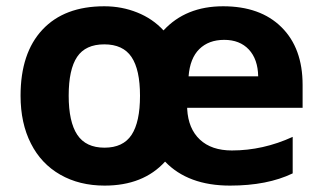

<svg xmlns="http://www.w3.org/2000/svg" viewBox="-20 -576 1018 606"><path d="M706.1 9.8Q573.7 9.8 501 -65.9Q432.1 9.8 310.1 9.8Q230.5 9.8 170.2 -24.7Q109.9 -59.1 77.6 -123Q44.9 -187 44.9 -273.9Q44.9 -408.7 114 -482.4Q183.1 -556.2 309.1 -556.2Q364.3 -556.2 413.1 -536.6Q461.9 -517.1 496.1 -480Q566.4 -556.2 684.1 -556.2Q801.8 -556.2 868.4 -490.2Q935.1 -424.3 935.1 -308.1V-235.8H570.8V-231.9Q574.2 -169.9 610.8 -135.5Q647.5 -101.1 711.9 -101.1Q810.1 -101.1 903.8 -144V-28.8Q823.7 9.8 706.1 9.8ZM575.2 -335H794.9Q793.9 -389.2 765.4 -419.7Q736.8 -450.2 687.7 -450.2Q638.7 -450.2 609.1 -421.1Q579.6 -392.1 575.2 -335ZM395 -396.2Q368.2 -436 309.1 -436Q250 -436 223.4 -396.5Q196.8 -356.9 196.8 -274.2Q196.8 -191.4 223.9 -150.6Q251 -109.9 309.8 -109.9Q368.7 -109.9 395.3 -150.4Q421.9 -190.9 421.9 -273.7Q421.9 -356.4 395 -396.2Z"/></svg>

Font: Open Sans Hebrew
Style: Bold
Weight: 700
Foundry: Ascender Corporation, Yanek Iontef
Version: Version 2.001;PS 002.001;hotconv 1.0.70;makeotf.lib2.5.58329